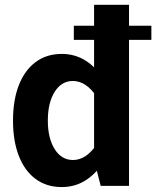

<svg xmlns="http://www.w3.org/2000/svg" viewBox="-20 -757 639 782"><path d="M596.5 -652.1H280.7V-594.5H596.5ZM505.5 -737.4H363.2V-104.9L390.1 0H505.5ZM33 -265.8Q33 -182.3 56.9 -121.5Q80.7 -60.7 125.3 -27.9Q169.9 4.9 231.4 4.9Q286.5 4.9 330.5 -23.7Q374.6 -52.2 409.1 -108.1L372 -167Q353.6 -138.4 329.1 -121.8Q304.6 -105.3 277.2 -105.3Q230.7 -105.3 202.7 -149.6Q174.8 -193.9 174.8 -265.9Q174.8 -338.4 202.6 -382.8Q230.3 -427.2 276.8 -427.2Q303.9 -427.2 328.6 -410.7Q353.3 -394.2 372 -364.8L409.1 -424.8Q374.6 -480.3 330.6 -508.8Q286.6 -537.4 231.6 -537.4Q170 -537.4 125.4 -504.4Q80.7 -471.3 56.9 -410.5Q33 -349.7 33 -265.8Z"/></svg>

Font: Estedad-FD VF
Style: Regular
Weight: 100
Designer: Amin Abedi
Version: Version 7.3